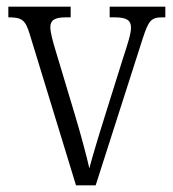

<svg xmlns="http://www.w3.org/2000/svg" viewBox="-20 -556 519 576"><path d="M69 -454 208 0H267L408 -440C426 -495 433 -504 469 -504H476V-536H309V-504H324C360 -504 373 -495 373 -473C373 -455 364 -427 348 -378L295 -209C272 -136 255 -78 248 -51C240 -88 220 -161 204 -214L146 -407C139 -430 131 -459 131 -474C131 -495 143 -504 178 -504H192V-536H5V-504C45 -504 56 -497 69 -454Z"/></svg>

Font: Noto Serif Georgian Condensed Light
Style: Regular
Weight: 300
Width: 3
Designer: Monotype Design Team, Akaki Razmadze
Foundry: Google LLC
Version: Version 2.003